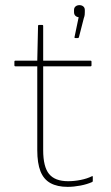

<svg xmlns="http://www.w3.org/2000/svg" viewBox="-20 -715 431 747"><path d="M243 12Q203 12 176.5 -2.5Q150 -17 137.5 -48.5Q125 -80 125 -131V-457H40Q36 -457 36 -461V-475Q36 -479 40 -479H125L128 -614Q128 -618 132 -618H144Q148 -618 148 -614V-479H332Q336 -479 336 -475V-461Q336 -457 332 -457H148V-131Q148 -66 171 -38Q194 -10 245 -10Q269 -10 294 -15Q319 -20 337 -29Q341 -32 341 -26V-12Q341 -8 339 -7Q319 2 293 7Q267 12 243 12ZM273 -567Q269 -567 270 -571L286 -648Q278 -649 273 -654Q268 -659 268 -668V-676Q268 -685 274 -690Q280 -695 289 -695Q298 -695 304 -690Q310 -685 310 -676V-668Q310 -663 309.5 -657.5Q309 -652 306 -644L287 -570Q286 -567 283 -567Z"/></svg>

Font: Sofia Sans Thin
Style: Regular
Weight: 250
Designer: Botio Nikoltchev, Ani Petrova
Foundry: lettersoup
Version: Version 4.101